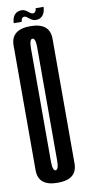

<svg xmlns="http://www.w3.org/2000/svg" viewBox="-87 -787 367 825"><g transform="rotate(-10 96.0 -374.5)"><path d="M95.9 4Q11 4 11 -65.1Q11 -134.2 11 -337.4Q11 -539.9 11 -609.5Q11 -679.1 95.9 -679.1Q180.8 -679.1 180.8 -609.2Q180.8 -539.2 180.8 -337.4Q180.8 -134.2 180.8 -65.1Q180.8 4 95.9 4ZM95.9 -50.5Q109.4 -50.5 109.4 -91.2Q109.4 -132 109.4 -337.4Q109.4 -544 109.4 -584.3Q109.4 -624.6 95.9 -624.6Q82.4 -624.6 82.4 -584.3Q82.4 -544 82.4 -337.4Q82.4 -132 82.4 -91.2Q82.4 -50.5 95.9 -50.5ZM124.1 -701.2Q116.3 -701.2 109.8 -704.6Q103.4 -707.9 97.8 -712.5Q92.1 -717.2 87.3 -720.5Q82.5 -723.8 78.2 -723.8Q72.6 -723.8 69.3 -720.8Q66 -717.8 64.7 -713.2Q63.3 -708.6 63.3 -704.1H28.4Q28.4 -710.8 29.8 -717.8Q31.1 -724.8 34.1 -731.1Q37.1 -737.3 41.9 -742.3Q46.8 -747.3 53.8 -750.2Q60.9 -753.1 70.8 -753.1Q78.6 -753.1 85 -749.9Q91.4 -746.7 96.8 -742.2Q102.3 -737.8 107.4 -734.5Q112.4 -731.3 117.1 -731.3Q122.1 -731.3 125.4 -734.3Q128.7 -737.3 130.3 -742Q131.9 -746.7 131.9 -751.1H166.5Q166.5 -744.4 165.1 -737.2Q163.8 -730.1 160.8 -723.8Q157.8 -717.4 153 -712.2Q148.1 -707.1 141 -704.2Q133.9 -701.2 124.1 -701.2Z"/></g></svg>

Font: Anybody UltraCondensed Thin
Style: Regular
Weight: 100
Width: 1
Designer: Tyler Finck
Foundry: Etcetera Type Company
Version: Version 1.110